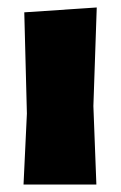

<svg xmlns="http://www.w3.org/2000/svg" viewBox="-20 -494 324 514"><path d="M43 0 52 -190 45 -461 239 -474 230 -210 238 0Z"/></svg>

Font: Alegreya Sans SC Black
Style: Regular
Weight: 900
Designer: Juan Pablo del Peral
Foundry: Huerta Tipografica
Version: Version 2.007